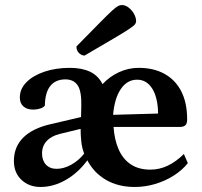

<svg xmlns="http://www.w3.org/2000/svg" viewBox="-20 -732 804 764"><path d="M141.5 12Q95.4 12 65.4 -16.4Q35.3 -44.8 35.3 -91.4Q35.3 -147.4 72.5 -184.5Q109.6 -221.6 182.6 -238.2L302.4 -266.2L303.5 -308.5Q305.1 -368.4 289.1 -392.3Q273.2 -416.1 240.1 -416.1Q201.4 -416.1 180.4 -390.2Q159.4 -364.3 158.5 -311.8Q152.6 -304 139.6 -300Q126.5 -295.9 112.1 -295.9Q87.5 -295.9 73.2 -308.5Q58.9 -321.2 58.9 -344.2Q58.9 -378 85 -404.6Q111.2 -431.2 156.4 -446.6Q201.7 -462 258 -462Q305.8 -462 338.2 -446.6Q370.7 -431.3 388 -397.2Q416 -427.4 453.4 -444.7Q490.9 -462 531.9 -462Q591.6 -462 634.8 -438Q678.1 -414.1 701.4 -368.4Q724.7 -322.8 724.7 -257Q724.7 -239.7 717.3 -233.3Q709.8 -226.9 696 -226.9H431.8Q435.4 -175.3 452.3 -137.1Q469.2 -98.8 500.6 -77.9Q532.1 -57 578.2 -57Q614.6 -57 647.5 -72.7Q680.5 -88.5 711.7 -119.2L727.4 -82.9Q705.1 -54.7 670.9 -33.1Q636.8 -11.5 597.2 0.2Q557.7 12 516.1 12Q450.6 12 402 -16.1Q353.5 -44.3 327.6 -94.1Q290.9 -44.2 241.8 -16.1Q192.6 12 141.5 12ZM205.3 -60.2Q233.8 -60.2 263.4 -76.6Q293.1 -92.9 314.9 -120.8Q306.2 -142.8 303.5 -168.7Q300.7 -194.7 300.8 -219.2L218.7 -199.3Q184.7 -191.1 166 -171.1Q147.3 -151.2 147.3 -121.8Q147.3 -93.5 162.9 -76.8Q178.5 -60.2 205.3 -60.2ZM430 -275.1 609.1 -280.2Q608.2 -343.5 585.9 -379.2Q563.6 -414.9 525.5 -414.9Q486.5 -414.9 461.2 -378.4Q435.8 -341.8 430 -275.1ZM316.5 -510.9Q304.9 -510.9 294.5 -520.8Q284.1 -530.7 284.1 -547.1Q342.7 -606.5 375.7 -640.2Q408.8 -673.9 425.3 -689Q441.9 -704.1 449.8 -708Q457.6 -712 465 -712Q478.6 -712 491.6 -702Q504.7 -692.1 513.1 -677.1Q521.6 -662.1 521.6 -647.1Q521.6 -641.2 516.9 -635Q512.3 -628.9 493.2 -616.2Q474.2 -603.5 432.4 -578.9Q390.7 -554.3 316.5 -510.9Z"/></svg>

Font: Pitagon Serif
Style: Regular
Weight: 400
Designer: Travis Tran
Foundry: Pitagon
Version: Version 1.000;gftools[0.9.26]